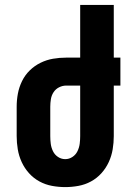

<svg xmlns="http://www.w3.org/2000/svg" viewBox="-20 -755 540 783"><path d="M246 8Q219 8 192 3Q165 -2 141 -15Q117 -28 98.5 -48.5Q80 -69 68.5 -94Q57 -119 52.5 -146Q48 -173 48 -200V-320Q48 -347 53 -373.5Q58 -400 70 -424.5Q82 -449 101.5 -468Q121 -487 145.5 -499Q170 -511 196.5 -515.5Q223 -520 250 -520H307V-735H444V-520H471V-406H444V-200Q444 -173 439.5 -146Q435 -119 423.5 -94Q412 -69 393.5 -48.5Q375 -28 351 -15Q327 -2 300 3Q273 8 246 8ZM246 -106Q262 -106 275.5 -115Q289 -124 296 -138.5Q303 -153 305 -168.5Q307 -184 307 -200V-406H250Q235 -406 221 -399Q207 -392 198.5 -379Q190 -366 187.5 -350.5Q185 -335 185 -320V-200Q185 -184 187 -168.5Q189 -153 196 -138.5Q203 -124 216.5 -115Q230 -106 246 -106Z"/></svg>

Font: Iosevka Term Curly Heavy
Style: Regular
Weight: 900
Designer: Belleve Invis
Foundry: Belleve Invis
Version: Version 32.3.0